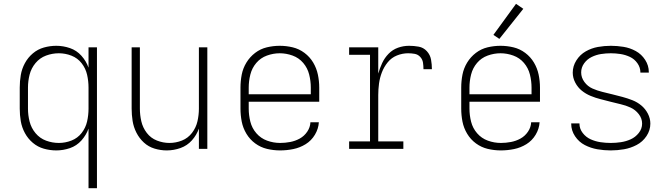

<svg xmlns="http://www.w3.org/2000/svg" viewBox="-20 -777 3496 1002"><path d="M442 205H486V-530H442V-424Q430 -458 405 -486Q380 -514 345 -526Q310 -538 274 -538Q241 -538 209 -529Q177 -520 151.5 -498.5Q126 -477 110 -447.5Q94 -418 88.5 -385.5Q83 -353 83 -320V-210Q83 -177 88.5 -144.5Q94 -112 110 -82.5Q126 -53 151.5 -31.5Q177 -10 209 -1Q241 8 274 8Q310 8 345 -4Q380 -16 405 -44Q430 -72 442 -106ZM287 -31Q253 -31 220.5 -43Q188 -55 165.5 -82Q143 -109 134.5 -142.5Q126 -176 126 -210V-320Q126 -354 134.5 -387.5Q143 -421 165.5 -448Q188 -475 220.5 -487Q253 -499 287 -499Q321 -499 353 -486.5Q385 -474 406 -447Q427 -420 434.5 -387Q442 -354 442 -320V-210Q442 -176 434.5 -143Q427 -110 406 -83Q385 -56 353 -43.5Q321 -31 287 -31Z M850 8Q887 8 922 -4.5Q957 -17 981.5 -44.5Q1006 -72 1018 -106V0H1062V-530H1018V-210Q1018 -177 1010.5 -144Q1003 -111 982 -83.5Q961 -56 929.5 -43.5Q898 -31 864 -31Q831 -31 799 -43.5Q767 -56 746 -83.5Q725 -111 717.5 -144Q710 -177 710 -210V-530H667V-210Q667 -178 672 -146Q677 -114 692 -84.5Q707 -55 731 -33Q755 -11 786.5 -1.5Q818 8 850 8Z M1442 8Q1476 8 1510.5 1Q1545 -6 1575 -24.5Q1605 -43 1623.5 -74Q1642 -105 1644 -139H1600Q1599 -113 1583.5 -90Q1568 -67 1544.5 -54Q1521 -41 1494.5 -36Q1468 -31 1442 -31Q1407 -31 1374 -43Q1341 -55 1318 -81.5Q1295 -108 1286.5 -142Q1278 -176 1278 -210V-246H1646V-320Q1646 -354 1639 -387.5Q1632 -421 1614.5 -450.5Q1597 -480 1569 -501Q1541 -522 1507.5 -530Q1474 -538 1440 -538Q1406 -538 1372.5 -530Q1339 -522 1311.5 -501Q1284 -480 1266 -450.5Q1248 -421 1241.5 -387.5Q1235 -354 1235 -320V-210Q1235 -176 1241.5 -142.5Q1248 -109 1266 -79Q1284 -49 1312 -28.5Q1340 -8 1373.5 0Q1407 8 1442 8ZM1278 -285V-320Q1278 -354 1286.5 -388Q1295 -422 1317.5 -448.5Q1340 -475 1373 -487Q1406 -499 1440 -499Q1474 -499 1507 -487Q1540 -475 1562.5 -448.5Q1585 -422 1593.5 -388Q1602 -354 1602 -320V-285Z M1802 0H2085V-39H1954V-281Q1954 -311 1958 -341Q1962 -371 1973 -399.5Q1984 -428 2003.5 -452Q2023 -476 2051.5 -487.5Q2080 -499 2110 -499Q2127 -499 2144 -496Q2161 -493 2173 -480Q2185 -467 2187.5 -450Q2190 -433 2190 -416H2234Q2234 -441 2229.5 -466Q2225 -491 2207.5 -510Q2190 -529 2165 -533.5Q2140 -538 2115 -538Q2085 -538 2057 -528Q2029 -518 2008 -496.5Q1987 -475 1974.5 -448Q1962 -421 1954 -393V-530H1802V-491H1911V-39H1802Z M2594 8Q2628 8 2662.5 1Q2697 -6 2727 -24.5Q2757 -43 2775.5 -74Q2794 -105 2796 -139H2752Q2751 -113 2735.5 -90Q2720 -67 2696.5 -54Q2673 -41 2646.5 -36Q2620 -31 2594 -31Q2559 -31 2526 -43Q2493 -55 2470 -81.5Q2447 -108 2438.5 -142Q2430 -176 2430 -210V-246H2798V-320Q2798 -354 2791 -387.5Q2784 -421 2766.5 -450.5Q2749 -480 2721 -501Q2693 -522 2659.5 -530Q2626 -538 2592 -538Q2558 -538 2524.5 -530Q2491 -522 2463.5 -501Q2436 -480 2418 -450.5Q2400 -421 2393.5 -387.5Q2387 -354 2387 -320V-210Q2387 -176 2393.5 -142.5Q2400 -109 2418 -79Q2436 -49 2464 -28.5Q2492 -8 2525.5 0Q2559 8 2594 8ZM2430 -285V-320Q2430 -354 2438.5 -388Q2447 -422 2469.5 -448.5Q2492 -475 2525 -487Q2558 -499 2592 -499Q2626 -499 2659 -487Q2692 -475 2714.5 -448.5Q2737 -422 2745.5 -388Q2754 -354 2754 -320V-285ZM2586 -574 2711 -731 2673 -757 2555 -595Z M3167 8Q3202 8 3236.5 2Q3271 -4 3302.5 -20.5Q3334 -37 3354 -67Q3374 -97 3374 -132Q3374 -159 3361 -184Q3348 -209 3327 -226.5Q3306 -244 3280.5 -254Q3255 -264 3229 -271Q3203 -278 3176.5 -284.5Q3150 -291 3123.5 -297.5Q3097 -304 3072 -315Q3047 -326 3030 -349Q3013 -372 3013 -399Q3013 -425 3028.5 -446.5Q3044 -468 3067.5 -479.5Q3091 -491 3116.5 -495Q3142 -499 3168 -499Q3193 -499 3218.5 -495Q3244 -491 3267.5 -480Q3291 -469 3306.5 -447Q3322 -425 3322 -400V-398H3366V-401Q3366 -435 3347 -464.5Q3328 -494 3298 -510.5Q3268 -527 3234.5 -532.5Q3201 -538 3168 -538Q3134 -538 3100.5 -532Q3067 -526 3037 -509Q3007 -492 2988 -462Q2969 -432 2969 -398Q2969 -371 2982 -346Q2995 -321 3016 -304Q3037 -287 3062.5 -276.5Q3088 -266 3114 -259.5Q3140 -253 3166.5 -246Q3193 -239 3219.5 -233Q3246 -227 3271 -215.5Q3296 -204 3313.5 -181.5Q3331 -159 3331 -132Q3331 -105 3313.5 -83Q3296 -61 3271.5 -50Q3247 -39 3220.5 -35Q3194 -31 3167 -31Q3140 -31 3113.5 -35Q3087 -39 3062.5 -50Q3038 -61 3021 -83Q3004 -105 3004 -132V-133H2961V-131Q2961 -96 2981 -66Q3001 -36 3032 -20Q3063 -4 3097.5 2Q3132 8 3167 8Z"/></svg>

Font: Iosevka Sparkle Extralight
Style: Regular
Weight: 200
Designer: Belleve Invis
Foundry: Belleve Invis
Version: Version 4.5.0; ttfautohint (v1.8.3)